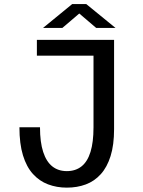

<svg xmlns="http://www.w3.org/2000/svg" viewBox="-20 -892 690 924"><path d="M301.5 11Q253 11 211.2 -4.8Q169.5 -20.5 138.5 -54.8Q107.5 -89 90.5 -144.5Q73.5 -200 73.5 -279.5H172.5Q172.5 -207.5 187.8 -160.8Q203 -114 231.8 -91.2Q260.5 -68.5 301.5 -68.5Q343.5 -68.5 372.2 -91.2Q401 -114 415.5 -160.8Q430 -207.5 430 -279.5V-624H157.5V-700H529V-270.5Q529 -194.5 512.2 -141Q495.5 -87.5 465 -53.8Q434.5 -20 393 -4.5Q351.5 11 301.5 11ZM187 -757.5 327.5 -872.5H395L536 -757.5H443L361.5 -827L280 -757.5Z"/></svg>

Font: Trispace Thin
Style: Regular
Weight: 400
Version: Version 1.210